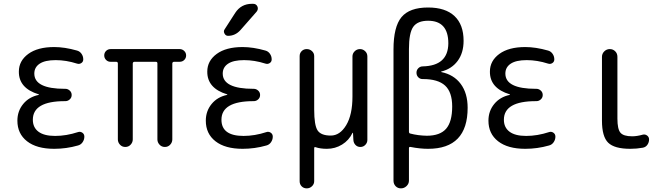

<svg xmlns="http://www.w3.org/2000/svg" viewBox="-20 -780 3540 1019"><path d="M185.5 -276.4Q186.5 -276.4 186.5 -278.3Q186.5 -279.3 185.5 -279.3Q79.1 -311.5 80.1 -400.4Q80.1 -457 129.9 -493.7Q179.7 -530.3 267.6 -530.3Q323.2 -530.3 388.7 -511.7Q403.3 -507.8 412.6 -494.6Q421.9 -481.4 421.9 -464.8Q421.9 -452.1 411.6 -445.3Q401.4 -438.5 388.7 -442.4Q331.1 -460.9 275.4 -460.9Q218.8 -460.9 190.4 -441.9Q162.1 -422.9 162.1 -389.6Q162.1 -308.6 324.2 -308.6H327.1Q339.8 -308.6 350.1 -299.3Q360.4 -290 360.4 -275.9Q360.4 -261.7 350.1 -252.4Q339.8 -243.2 327.1 -243.2H324.2Q154.3 -243.2 154.3 -144.5Q154.3 -103.5 184.1 -81.1Q213.9 -58.6 272.5 -58.6Q332 -58.6 394.5 -79.1Q406.2 -83 417 -75.7Q427.7 -68.4 427.7 -54.7Q427.7 -39.1 418.5 -25.4Q409.2 -11.7 393.6 -7.8Q332 9.8 267.6 9.8Q174.8 9.8 123.5 -30.3Q72.3 -70.3 72.3 -139.6Q72.3 -190.4 103 -228Q133.8 -265.6 185.5 -276.4Z M566.4 -452.1Q552.7 -452.1 543 -461.9Q533.2 -471.7 533.2 -485.8Q533.2 -500 543 -509.8Q552.7 -519.5 567.4 -519.5H933.6Q947.3 -519.5 957.5 -509.8Q967.8 -500 967.8 -485.8Q967.8 -471.7 958 -461.9Q948.2 -452.1 933.6 -452.1H904.3Q895.5 -452.1 894.5 -443.4V-40Q894.5 -24.4 883.3 -12.2Q872.1 0 855 0Q837.9 0 826.7 -12.2Q815.4 -24.4 815.4 -40V-443.4Q815.4 -452.1 806.6 -452.1H694.3Q685.5 -452.1 684.6 -443.4V-40Q684.6 -24.4 673.3 -12.2Q662.1 0 645 0Q627.9 0 616.7 -12.2Q605.5 -24.4 605.5 -40V-443.4Q605.5 -452.1 595.7 -452.1Z M1185.5 -276.4Q1186.5 -276.4 1186.5 -278.3Q1186.5 -279.3 1185.5 -279.3Q1079.1 -311.5 1080.1 -400.4Q1080.1 -457 1129.9 -493.7Q1179.7 -530.3 1267.6 -530.3Q1323.2 -530.3 1388.7 -511.7Q1403.3 -507.8 1412.6 -494.6Q1421.9 -481.4 1421.9 -464.8Q1421.9 -452.1 1411.6 -445.3Q1401.4 -438.5 1388.7 -442.4Q1331.1 -460.9 1275.4 -460.9Q1218.8 -460.9 1190.4 -441.9Q1162.1 -422.9 1162.1 -389.6Q1162.1 -308.6 1325.2 -308.6H1327.1Q1339.8 -308.6 1350.1 -299.3Q1360.4 -290 1360.4 -275.9Q1360.4 -261.7 1350.1 -252.4Q1339.8 -243.2 1327.1 -243.2H1325.2Q1155.3 -243.2 1155.3 -144.5Q1155.3 -58.6 1272.5 -58.6Q1332 -58.6 1394.5 -79.1Q1406.2 -83 1417 -75.7Q1427.7 -68.4 1427.7 -54.7Q1427.7 -39.1 1418.5 -25.4Q1409.2 -11.7 1393.6 -7.8Q1332 9.8 1267.6 9.8Q1174.8 9.8 1123.5 -30.3Q1072.3 -70.3 1072.3 -139.6Q1072.3 -190.4 1103 -228Q1133.8 -265.6 1185.5 -276.4ZM1317.4 -759.8H1323.2Q1339.8 -759.8 1346.2 -745.6Q1352.5 -731.4 1341.8 -717.8L1255.9 -620.1Q1228.5 -589.8 1190.4 -589.8Q1177.7 -589.8 1171.4 -602.1Q1165 -614.3 1171.9 -624L1228.5 -711.9Q1259.8 -759.8 1317.4 -759.8Z M1570.3 181.6V-482.4Q1570.3 -498 1581.1 -508.8Q1591.8 -519.5 1607.9 -519.5Q1624 -519.5 1635.7 -508.8Q1647.5 -498 1647.5 -482.4V-198.2Q1647.5 -115.2 1665.5 -87.9Q1683.6 -60.5 1735.4 -60.5Q1784.2 -60.5 1817.4 -115.7Q1850.6 -170.9 1850.6 -267.6V-480.5Q1850.6 -496.1 1862.3 -507.8Q1874 -519.5 1890.6 -519.5Q1906.2 -519.5 1918 -508.3Q1929.7 -497.1 1929.7 -480.5V-37.1Q1929.7 -22.5 1918.9 -11.2Q1908.2 0 1892.6 0Q1877 0 1866.7 -10.7Q1856.4 -21.5 1855.5 -37.1L1853.5 -74.2Q1853.5 -75.2 1852.5 -75.2Q1850.6 -75.2 1850.6 -74.2Q1832 -35.2 1795.4 -12.7Q1758.8 9.8 1714.8 9.8Q1679.7 9.8 1654.3 1Q1647.5 -1 1647.5 6.8V181.6Q1647.5 197.3 1635.7 208.5Q1624 219.7 1607.9 219.7Q1591.8 219.7 1581.1 209Q1570.3 198.2 1570.3 181.6Z M2150.4 -519.5V-82Q2150.4 -72.3 2157.2 -71.3Q2198.2 -60.5 2245.1 -59.6Q2315.4 -59.6 2347.7 -96.7Q2379.9 -133.8 2379.9 -214.8Q2379.9 -291 2342.3 -325.7Q2304.7 -360.4 2224.6 -360.4H2222.7Q2209 -360.4 2199.7 -370.1Q2190.4 -379.9 2190.4 -394Q2190.4 -408.2 2200.2 -418Q2210 -427.7 2223.6 -427.7Q2358.4 -430.7 2359.4 -549.8Q2359.4 -669.9 2252 -669.9Q2196.3 -669.9 2173.3 -637.7Q2150.4 -605.5 2150.4 -519.5ZM2068.4 178.7V-517.6Q2068.4 -637.7 2110.8 -689Q2153.3 -740.2 2252 -740.2Q2343.8 -740.2 2392.1 -694.8Q2440.4 -649.4 2440.4 -563.5Q2440.4 -499 2408.7 -456.5Q2377 -414.1 2322.3 -400.4Q2321.3 -400.4 2321.3 -398.4Q2321.3 -397.5 2322.3 -397.5Q2388.7 -383.8 2425.3 -334.5Q2461.9 -285.2 2461.9 -208Q2461.9 9.8 2252 9.8Q2209 9.8 2159.2 0Q2150.4 -2 2150.4 6.8V178.7Q2150.4 195.3 2137.7 207.5Q2125 219.7 2107.9 219.7Q2090.8 219.7 2079.6 208Q2068.4 196.3 2068.4 178.7Z M2685.5 -276.4Q2686.5 -276.4 2686.5 -278.3Q2686.5 -279.3 2685.5 -279.3Q2579.1 -311.5 2580.1 -400.4Q2580.1 -457 2629.9 -493.7Q2679.7 -530.3 2767.6 -530.3Q2823.2 -530.3 2888.7 -511.7Q2903.3 -507.8 2912.6 -494.6Q2921.9 -481.4 2921.9 -464.8Q2921.9 -452.1 2911.6 -445.3Q2901.4 -438.5 2888.7 -442.4Q2831.1 -460.9 2775.4 -460.9Q2718.8 -460.9 2690.4 -441.9Q2662.1 -422.9 2662.1 -389.6Q2662.1 -308.6 2824.2 -308.6H2827.1Q2839.8 -308.6 2850.1 -299.3Q2860.4 -290 2860.4 -275.9Q2860.4 -261.7 2850.1 -252.4Q2839.8 -243.2 2827.1 -243.2H2824.2Q2654.3 -243.2 2654.3 -144.5Q2654.3 -103.5 2684.1 -81.1Q2713.9 -58.6 2772.5 -58.6Q2832 -58.6 2894.5 -79.1Q2906.2 -83 2917 -75.7Q2927.7 -68.4 2927.7 -54.7Q2927.7 -39.1 2918.5 -25.4Q2909.2 -11.7 2893.6 -7.8Q2832 9.8 2767.6 9.8Q2674.8 9.8 2623.5 -30.3Q2572.3 -70.3 2572.3 -139.6Q2572.3 -190.4 2603 -228Q2633.8 -265.6 2685.5 -276.4Z M3325.2 9.8Q3241.2 9.8 3208 -22.5Q3174.8 -54.7 3174.8 -139.6V-478.5Q3174.8 -495.1 3187 -507.3Q3199.2 -519.5 3216.3 -519.5Q3233.4 -519.5 3245.1 -507.8Q3256.8 -496.1 3256.8 -478.5V-150.4Q3256.8 -94.7 3272.9 -75.7Q3289.1 -56.6 3335 -56.6Q3360.4 -56.6 3391.6 -65.4Q3404.3 -68.4 3414.6 -60.5Q3424.8 -52.7 3424.8 -40Q3424.8 -24.4 3416 -11.7Q3407.2 1 3391.6 3.9Q3359.4 9.8 3325.2 9.8Z"/></svg>

Font: Rounded Mgen+ 2m regular
Style: Regular
Weight: 400
Designer: [Source Han Sans]
Ryoko NISHIZUKA  (kana & ideographs); Paul D. Hunt (Latin, Greek & Cyrillic); Wenlong ZHANG  (bopomofo
Version: Version 1.059.20150602